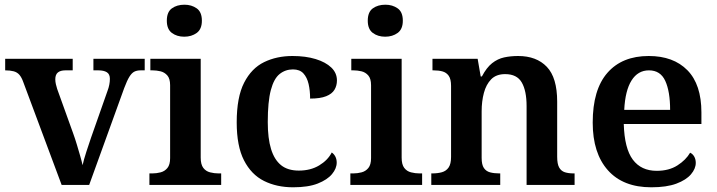

<svg xmlns="http://www.w3.org/2000/svg" viewBox="-20 -786 3046 816"><path d="M79 -437Q72 -457 62.5 -468Q53 -479 38 -483Q23 -487 2 -487V-536H289V-487H258Q237 -487 226 -478Q215 -469 215 -449Q215 -439 217.5 -428Q220 -417 223 -408L291 -219Q299 -197 306.5 -172Q314 -147 320.5 -124.5Q327 -102 331 -84Q336 -107 347 -141Q358 -175 367 -201L437 -400Q442 -413 444.5 -426Q447 -439 447 -451Q447 -471 434 -479Q421 -487 398 -487H377V-536H595V-487H578Q562 -487 551 -481.5Q540 -476 530 -460Q520 -444 508 -412L359 0H242Z M615 0V-49H628Q645 -49 662.5 -53.5Q680 -58 691.5 -72Q703 -86 703 -114V-424Q703 -452 691 -465.5Q679 -479 662 -483Q645 -487 628 -487H619V-536H833V-116Q833 -87 844 -72.5Q855 -58 873 -53.5Q891 -49 908 -49H920V0ZM763 -630Q732 -630 710.5 -646Q689 -662 689 -698Q689 -735 710.5 -750.5Q732 -766 764 -766Q794 -766 816 -750.5Q838 -735 838 -698Q838 -662 816 -646Q794 -630 763 -630Z M1226 10Q1156 10 1102 -17Q1048 -44 1017 -104.5Q986 -165 986 -266Q986 -373 1017.5 -434.5Q1049 -496 1102.5 -522Q1156 -548 1223 -548Q1279 -548 1321.5 -535Q1364 -522 1388 -499Q1412 -476 1412 -444Q1412 -422 1401.5 -404.5Q1391 -387 1366 -377Q1341 -367 1298 -367Q1298 -401 1291.5 -429Q1285 -457 1269.5 -474Q1254 -491 1225 -491Q1193 -491 1168.5 -471.5Q1144 -452 1131 -403Q1118 -354 1118 -267Q1118 -198 1132 -152.5Q1146 -107 1174.5 -84Q1203 -61 1250 -61Q1300 -61 1336.5 -83Q1373 -105 1390 -138Q1400 -131 1405.5 -120Q1411 -109 1411 -95Q1411 -70 1391 -46Q1371 -22 1330.5 -6Q1290 10 1226 10Z M1469 0V-49H1482Q1499 -49 1516.5 -53.5Q1534 -58 1545.5 -72Q1557 -86 1557 -114V-424Q1557 -452 1545 -465.5Q1533 -479 1516 -483Q1499 -487 1482 -487H1473V-536H1687V-116Q1687 -87 1698 -72.5Q1709 -58 1727 -53.5Q1745 -49 1762 -49H1774V0ZM1617 -630Q1586 -630 1564.5 -646Q1543 -662 1543 -698Q1543 -735 1564.5 -750.5Q1586 -766 1618 -766Q1648 -766 1670 -750.5Q1692 -735 1692 -698Q1692 -662 1670 -646Q1648 -630 1617 -630Z M1813 0V-49H1817Q1840 -49 1858 -54Q1876 -59 1886.5 -74Q1897 -89 1897 -119V-421Q1897 -450 1887 -464Q1877 -478 1860.5 -482.5Q1844 -487 1822 -487H1818V-536H2010L2023 -461H2028Q2048 -499 2071.5 -517.5Q2095 -536 2122.5 -542Q2150 -548 2182 -548Q2260 -548 2304 -502Q2348 -456 2348 -354V-120Q2348 -89 2356.5 -74Q2365 -59 2380.5 -54Q2396 -49 2418 -49H2422V0H2218V-335Q2218 -400 2197.5 -435.5Q2177 -471 2127 -471Q2089 -471 2067.5 -449Q2046 -427 2036.5 -391Q2027 -355 2027 -313V-115Q2027 -86 2036.5 -72Q2046 -58 2063 -53.5Q2080 -49 2102 -49H2106V0Z M2748 10Q2628 10 2563.5 -62.5Q2499 -135 2499 -265Q2499 -405 2561.5 -476.5Q2624 -548 2737 -548Q2842 -548 2901.5 -487.5Q2961 -427 2961 -308V-259H2631Q2634 -155 2669.5 -107.5Q2705 -60 2771 -60Q2823 -60 2859 -83Q2895 -106 2913 -137Q2924 -132 2930.5 -120.5Q2937 -109 2937 -94Q2937 -69 2916.5 -45Q2896 -21 2854.5 -5.5Q2813 10 2748 10ZM2828 -319Q2828 -397 2807.5 -442Q2787 -487 2738 -487Q2691 -487 2664 -444Q2637 -401 2633 -319Z"/></svg>

Font: Noto Serif Kannada SemiBold
Style: Regular
Weight: 600
Version: Version 2.003